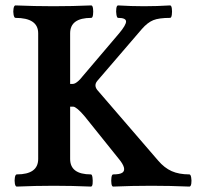

<svg xmlns="http://www.w3.org/2000/svg" viewBox="-20 -686 727 709"><path d="M42 3Q36.9 3 34.9 -8Q33 -19 34.9 -30.5Q36.9 -42 42 -42Q121 -42 121 -99V-563Q121 -620 37 -620Q32.5 -620 30.2 -631.5Q28 -643 30 -654.5Q32 -666 37.3 -666Q107.7 -663 177 -663Q248.4 -663 316.7 -666Q322 -666 323.5 -654.5Q325 -643 323.5 -631.5Q322 -620 317 -620Q239 -620 239 -563V-376H248Q253 -376 258.5 -379Q264 -382 270.5 -388Q277 -394 284 -403L420 -563Q446 -594 445.5 -607Q445 -620 416 -620Q412 -620 410 -631.5Q408 -643 409.5 -654.5Q411 -666 416 -666Q464.4 -663 511.6 -663Q560 -663 608 -666Q613 -666 614.5 -654.7Q616 -643.3 614.5 -631.7Q613 -620 608 -620Q567 -620 546 -611.5Q525 -603 504 -579L339 -387Q326 -371 339 -354L564 -93Q587 -66 614 -54Q641 -42 679.3 -42Q684 -42 686 -30.5Q688 -19 686.4 -8Q684.7 3 679.2 3Q609 0 539 0Q467 0 398 3Q393 3 391.5 -7.8Q390 -18.5 391.5 -30.3Q393 -42 398 -42Q423 -42 432 -48.5Q441 -55 437.5 -68Q434 -81 419 -99L293 -256Q278 -274 267 -283Q256 -292 251 -292H239V-99Q239 -42 315.6 -42Q320 -42 321.5 -30.5Q323 -19 322 -8Q321 3 315.6 3Q247 0 179 0Q110 0 42 3Z"/></svg>

Font: Junicode VF
Style: Regular
Weight: 400
Designer: Peter S. Baker
Version: Version 2.213